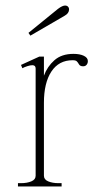

<svg xmlns="http://www.w3.org/2000/svg" viewBox="-20 -675 345 695"><path d="M90 -546 83 -556 190 -643Q206 -655 216 -655Q222 -655 226 -651Q230 -647 230 -641Q230 -627 214 -618ZM298 -454Q298 -446 293.5 -440.5Q289 -435 281 -435Q270 -435 266 -442Q262 -449 258 -453Q254 -457 243 -457Q193 -457 166 -416Q139 -375 139 -303V-39Q139 -25 154.5 -18.5Q170 -12 192 -12H203V0H45V-12H56Q78 -12 93.5 -18.5Q109 -25 109 -39V-427Q109 -439 97 -439Q90 -439 79 -435.5Q68 -432 61 -428L56 -440L122 -470H139V-401Q151 -434 177 -457Q203 -480 246 -480Q269 -480 283.5 -473Q298 -466 298 -454Z"/></svg>

Font: Taviraj Thin
Style: Regular
Weight: 250
Designer: Katatrad Team
Foundry: CadsonDemak
Version: Version 1.001